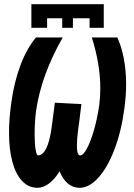

<svg xmlns="http://www.w3.org/2000/svg" viewBox="-20 -877 640 915"><path d="M129.5 -857H474.5V-744.5H407V-790H327.5V-744.5H276.5V-790H204.5V-744.5H129.5ZM23 -246Q23 -310 33.5 -385Q46.5 -483 76.8 -564.2Q107 -645.5 151.5 -698.5H279Q177 -520.5 152 -349.5Q145 -295.5 145 -239Q145 -194.5 149.5 -165.5Q154 -136.5 161 -136.5Q183 -136.5 199.8 -168.5Q216.5 -200.5 226 -269L241.5 -387.5L368 -381L363 -341.5Q357.5 -292.5 352 -257Q346.5 -213 346.5 -182.5Q346.5 -157.5 350.5 -147Q354.5 -136.5 362.5 -136.5Q376.5 -136.5 394 -168.8Q411.5 -201 427.5 -256Q443.5 -311 453 -376Q458 -414 458 -456Q458 -571.5 417.5 -698.5H539Q559 -655.5 570 -598.2Q581 -541 581 -475Q581 -420.5 572.5 -358.5Q558 -249.5 525 -163.8Q492 -78 448.5 -30Q405 18 359.5 18Q327.5 18 303 -2.8Q278.5 -23.5 264 -61Q241.5 -23.5 214 -2.8Q186.5 18 158.5 18Q116.5 18 86 -13.8Q55.5 -45.5 39.2 -105Q23 -164.5 23 -246Z"/></svg>

Font: JuliaMono ExtraBold
Style: Italic
Weight: 800
Italic angle: -9°
Monospace: yes
Designer: cormullion
Foundry: corm
Version: Version 0.057; ttfautohint (v1.8.4)